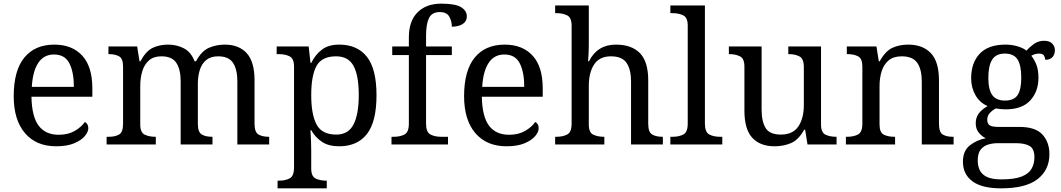

<svg xmlns="http://www.w3.org/2000/svg" viewBox="-20 -790 5801 1050"><path d="M287 10Q178 10 116.5 -62Q55 -134 55 -264Q55 -404 113 -475Q171 -546 277 -546Q374 -546 429.5 -486Q485 -426 485 -307V-261H152Q154 -152 191.5 -102.5Q229 -53 301 -53Q353 -53 389.5 -74.5Q426 -96 444 -123Q451 -120 457 -111Q463 -102 463 -89Q463 -69 444 -46Q425 -23 386 -6.5Q347 10 287 10ZM384 -315Q384 -395 359.5 -443.5Q335 -492 275 -492Q220 -492 189.5 -446.5Q159 -401 154 -315Z M563 0V-42H576Q610 -42 631.5 -54.5Q653 -67 653 -114V-426Q653 -470 631 -482Q609 -494 576 -494H573V-536H730L743 -455H748Q778 -511 815.5 -528.5Q853 -546 899 -546Q947 -546 986 -525.5Q1025 -505 1044 -455H1052Q1082 -511 1122.5 -528.5Q1163 -546 1209 -546Q1286 -546 1329 -499.5Q1372 -453 1372 -350V-114Q1372 -67 1393.5 -54.5Q1415 -42 1449 -42H1452V0H1278V-345Q1278 -410 1254.5 -446Q1231 -482 1173 -482Q1132 -482 1107.5 -461.5Q1083 -441 1072.5 -407Q1062 -373 1062 -333V-114Q1062 -67 1083.5 -54.5Q1105 -42 1139 -42H1142V0H968V-345Q968 -410 944.5 -446Q921 -482 863 -482Q820 -482 794.5 -459.5Q769 -437 758 -400Q747 -363 747 -320V-109Q747 -65 771.5 -53.5Q796 -42 829 -42H832V0Z M1498 240V198H1506Q1540 198 1564 185.5Q1588 173 1588 126V-426Q1588 -470 1563.5 -482Q1539 -494 1506 -494H1493V-536H1668L1678 -446H1682Q1705 -492 1741 -519Q1777 -546 1835 -546Q1934 -546 1986.5 -479.5Q2039 -413 2039 -269Q2039 -124 1986.5 -57Q1934 10 1835 10Q1777 10 1740.5 -14.5Q1704 -39 1682 -78H1678Q1680 -49 1681 -16.5Q1682 16 1682 35V131Q1682 175 1706.5 186.5Q1731 198 1764 198H1767V240ZM1819 -54Q1885 -54 1913.5 -109.5Q1942 -165 1942 -270Q1942 -377 1913.5 -429.5Q1885 -482 1818 -482Q1740 -482 1711 -429.5Q1682 -377 1682 -269Q1682 -165 1711 -109.5Q1740 -54 1819 -54Z M2121 0V-42H2134Q2168 -42 2192 -54.5Q2216 -67 2216 -114V-489H2125V-536H2216V-586Q2216 -675 2263.5 -722.5Q2311 -770 2393 -770Q2471 -770 2502 -750.5Q2533 -731 2533 -700Q2533 -673 2510 -658.5Q2487 -644 2451 -644Q2451 -674 2437 -699Q2423 -724 2385 -724Q2342 -724 2326 -691Q2310 -658 2310 -595V-536H2451V-489H2310V-114Q2310 -67 2334 -54.5Q2358 -42 2392 -42H2430V0Z M2750 10Q2641 10 2579.5 -62Q2518 -134 2518 -264Q2518 -404 2576 -475Q2634 -546 2740 -546Q2837 -546 2892.5 -486Q2948 -426 2948 -307V-261H2615Q2617 -152 2654.5 -102.5Q2692 -53 2764 -53Q2816 -53 2852.5 -74.5Q2889 -96 2907 -123Q2914 -120 2920 -111Q2926 -102 2926 -89Q2926 -69 2907 -46Q2888 -23 2849 -6.5Q2810 10 2750 10ZM2847 -315Q2847 -395 2822.5 -443.5Q2798 -492 2738 -492Q2683 -492 2652.5 -446.5Q2622 -401 2617 -315Z M3016 0V-42H3024Q3058 -42 3082 -54.5Q3106 -67 3106 -114V-650Q3106 -694 3081.5 -706Q3057 -718 3024 -718H3016V-760H3200V-540Q3200 -522 3199 -502.5Q3198 -483 3197 -469Q3196 -455 3196 -455H3201Q3247 -546 3348 -546Q3434 -546 3479.5 -499.5Q3525 -453 3525 -350V-114Q3525 -67 3546.5 -54.5Q3568 -42 3602 -42H3605V0H3431V-345Q3431 -410 3406.5 -446Q3382 -482 3321 -482Q3259 -482 3229.5 -438Q3200 -394 3200 -320V-109Q3200 -65 3224.5 -53.5Q3249 -42 3282 -42H3285V0Z M3646 0V-42H3659Q3693 -42 3717 -54.5Q3741 -67 3741 -114V-650Q3741 -694 3716.5 -706Q3692 -718 3659 -718H3646V-760H3835V-114Q3835 -67 3859 -54.5Q3883 -42 3917 -42H3930V0Z M4216 10Q4137 10 4094 -36.5Q4051 -83 4051 -186V-426Q4051 -470 4026.5 -482Q4002 -494 3969 -494H3966V-536H4145V-191Q4145 -126 4167 -90Q4189 -54 4250 -54Q4316 -54 4346 -98.5Q4376 -143 4376 -216V-422Q4376 -469 4352 -481.5Q4328 -494 4294 -494H4291V-536H4470V-109Q4470 -65 4494.5 -53.5Q4519 -42 4552 -42H4555V0H4396L4383 -81H4378Q4347 -25 4306 -7.5Q4265 10 4216 10Z M4606 0V-42H4614Q4648 -42 4672 -54.5Q4696 -67 4696 -114V-426Q4696 -470 4672.5 -482Q4649 -494 4616 -494H4611V-536H4773L4786 -455H4791Q4822 -511 4860.5 -528.5Q4899 -546 4947 -546Q5026 -546 5070.5 -499.5Q5115 -453 5115 -350V-114Q5115 -67 5135.5 -54.5Q5156 -42 5190 -42H5195V0H5021V-345Q5021 -410 4996.5 -446Q4972 -482 4911 -482Q4866 -482 4839.5 -459.5Q4813 -437 4801.5 -400Q4790 -363 4790 -320V-109Q4790 -65 4813.5 -53.5Q4837 -42 4870 -42H4875V0Z M5454 240Q5350 240 5298 201.5Q5246 163 5246 94Q5246 35 5284 5Q5322 -25 5371 -34Q5351 -43 5333.5 -63.5Q5316 -84 5316 -116Q5316 -146 5331.5 -168Q5347 -190 5381 -210Q5338 -228 5314.5 -269.5Q5291 -311 5291 -361Q5291 -447 5338 -496.5Q5385 -546 5479 -546Q5515 -546 5547 -536Q5579 -526 5593 -513Q5607 -529 5632 -548Q5657 -567 5690 -567Q5720 -567 5734.5 -551.5Q5749 -536 5749 -515Q5749 -494 5736.5 -478.5Q5724 -463 5696 -463Q5696 -474 5689.5 -485.5Q5683 -497 5663 -497Q5640 -497 5620 -485Q5637 -464 5648 -435.5Q5659 -407 5659 -364Q5659 -290 5614.5 -241Q5570 -192 5479 -192Q5467 -192 5451.5 -193.5Q5436 -195 5426 -197Q5407 -187 5393 -172Q5379 -157 5379 -134Q5379 -116 5390.5 -106Q5402 -96 5441 -96H5554Q5643 -96 5681 -54Q5719 -12 5719 53Q5719 139 5654.5 189.5Q5590 240 5454 240ZM5476 -240Q5525 -240 5545 -270Q5565 -300 5565 -365Q5565 -433 5544.5 -465Q5524 -497 5475 -497Q5427 -497 5406 -464Q5385 -431 5385 -364Q5385 -300 5406.5 -270Q5428 -240 5476 -240ZM5456 191Q5528 191 5567 175.5Q5606 160 5621.5 132.5Q5637 105 5637 70Q5637 24 5611 8.5Q5585 -7 5535 -7H5437Q5409 -7 5384 0.5Q5359 8 5343 28Q5327 48 5327 88Q5327 117 5338 140.5Q5349 164 5377 177.5Q5405 191 5456 191Z"/></svg>

Font: Noto Serif Dives Akuru
Style: Regular
Weight: 400
Designer: Fernando Caro
Foundry: Fernando Caro
Version: Version 2.000; ttfautohint (v1.8.4.7-5d5b)